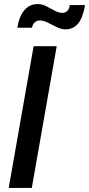

<svg xmlns="http://www.w3.org/2000/svg" viewBox="-20 -928 440 948"><path d="M23 0 146 -700H260L137 0ZM303.5 -783Q283 -783 260.5 -794Q238 -805 216.5 -816Q195 -827 177 -827Q161.5 -827 151.2 -817.2Q141 -807.5 138 -791H65.5Q74.5 -847.5 100.5 -877.8Q126.5 -908 165.5 -908Q188 -908 209.2 -897Q230.5 -886 250.2 -875.2Q270 -864.5 288 -864.5Q302 -864.5 311.8 -873.5Q321.5 -882.5 324.5 -903H400Q389.5 -840 365.2 -811.5Q341 -783 303.5 -783Z"/></svg>

Font: Cabin SemiCondensedSemiBold
Style: Italic
Weight: 600
Width: 4
Italic angle: -10°
Designer: Pablo Impallari
Foundry: Pablo Impallari. http://www.impallari.com Igino Marini. http://www.ikern.com
Version: Version 3.001